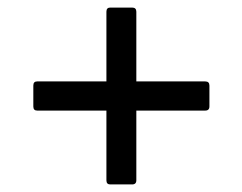

<svg xmlns="http://www.w3.org/2000/svg" viewBox="-20 -580 640 507"><path d="M271 -93Q261 -93 261 -104V-288H78Q68 -288 68 -299V-354Q68 -365 78 -365H261V-549Q261 -560 271 -560H329Q340 -560 340 -549V-365H522Q533 -365 533 -354V-299Q533 -288 522 -288H340V-104Q340 -93 329 -93Z"/></svg>

Font: LINE Seed Sans
Style: Regular
Weight: 400
Designer: LINE VX Design & Dalton Maag Ltd & Sandoll Inc
Foundry: Dalton Maag Ltd
Version: Version 1.003